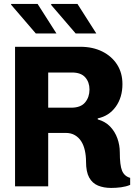

<svg xmlns="http://www.w3.org/2000/svg" viewBox="-20 -916 660 944"><path d="M526.5 8Q490 8 462 -3.5Q434 -15 418.5 -43Q403 -71 403 -121Q403 -150.5 397.2 -176.2Q391.5 -202 379.5 -221Q367.5 -240 348.5 -251.2Q329.5 -262.5 303 -262.5H217V0H54V-686H375Q436 -686 482.8 -662.8Q529.5 -639.5 555.8 -598.5Q582 -557.5 582 -502.5Q582 -437 549 -391.2Q516 -345.5 460.5 -334V-329Q498 -318.5 521.8 -293.5Q545.5 -268.5 557.2 -235.5Q569 -202.5 569 -167.5Q569 -103.5 580.2 -76.5Q591.5 -49.5 620 -41.5V-7Q600 1.5 575.2 4.8Q550.5 8 526.5 8ZM217 -386.5H330Q377 -386.5 398.5 -412.5Q420 -438.5 420 -476Q420 -512 399 -535.8Q378 -559.5 334 -559.5H217ZM352 -751.5 230 -893.5 234.5 -896.5H361L453.5 -751.5ZM156 -751.5 34 -893.5 35.5 -896.5H165L257.5 -751.5Z"/></svg>

Font: Chivo Mono Medium
Style: Regular
Weight: 500
Monospace: yes
Designer: Hector Gatti
Foundry: Omnibus-Type
Version: Version 1.008